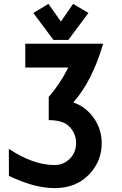

<svg xmlns="http://www.w3.org/2000/svg" viewBox="-20 -762 626 987"><path d="M25.4 2.9Q149.9 86.4 261.2 86.4Q309.6 86.4 343.3 49.3Q371.1 18.6 371.1 -27.8Q371.1 -74.7 337.4 -110.4Q305.2 -144.5 230.5 -144.5V-264.2Q288.1 -329.1 331.1 -415H109.9V-537.1H510.3Q453.1 -342.8 356.4 -235.4Q421.4 -213.9 462.9 -154.3Q502.9 -96.7 502.9 -24.9Q502.9 65.9 439 133.8Q371.1 205.1 261.2 205.1Q157.2 205.1 25.9 142.1ZM229 -742.2 293 -651.4 356 -742.2 434.6 -695.3 331.1 -556.6H254.9L151.4 -695.3Z"/></svg>

Font: Consola Mono
Style: Bold
Weight: 700
Monospace: yes
Designer: Wojciech Kalinowski "wmk69" (wmk69@o2.pl)
Foundry: Wojciech Kalinowski "wmk69" (wmk69@o2.pl)
Version: Version 2.1.0